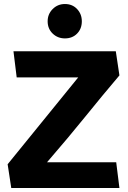

<svg xmlns="http://www.w3.org/2000/svg" viewBox="-20 -935 635 955"><path d="M387 -829Q387 -792 363.5 -768Q340 -744 303 -744Q267 -744 242 -768Q217 -792 217 -829Q217 -865 242 -890Q267 -915 303 -915Q340 -915 363.5 -890Q387 -865 387 -829ZM574 -560Q490 -461 406 -357Q322 -253 214 -128H558Q562 -96 566 -64Q570 -32 574 0H36L18 -118L369 -550H63Q59 -583 55 -615Q51 -647 47 -680H556Z"/></svg>

Font: Palanquin Dark SemiBold
Style: Regular
Weight: 600
Designer: Pria Ravichandran
Version: Version 1.001